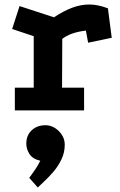

<svg xmlns="http://www.w3.org/2000/svg" viewBox="-20 -491 532 854"><path d="M220 -414Q264 -443 302 -457Q340 -471 377 -471Q415 -471 460 -454L477 -323L372 -301L362 -355Q328 -351 301 -341.5Q274 -332 257 -318L256 -101H354V0H46V-101H130V-330L34 -362L67 -464ZM148 343 110 300Q110 300 119 288Q128 276 139.5 258.5Q151 241 159 224Q125 216 111 194Q97 172 97 148Q97 111 121 88.5Q145 66 182 66Q215 66 241.5 92Q268 118 268 153Q268 187 253.5 217.5Q239 248 218 272.5Q197 297 177.5 315Q158 333 148 343Z"/></svg>

Font: Podkova ExtraBold
Style: Regular
Weight: 800
Designer: Ilya Yudin
Foundry: Cyreal (www.cyreal.org)
Version: Version 2.103